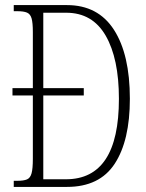

<svg xmlns="http://www.w3.org/2000/svg" viewBox="-20 -734 575 754"><path d="M34 0V-24H48Q73 -24 86 -29.5Q99 -35 104 -53.5Q109 -72 109 -110V-359H29V-388H109V-608Q109 -645 104 -662Q99 -679 86 -684.5Q73 -690 48 -690H34V-714H243Q365 -714 427.5 -617Q490 -520 490 -346Q490 -182 430.5 -91Q371 0 243 0ZM239 -30Q447 -30 447 -346Q447 -504 395 -594Q343 -684 240 -684H150V-388H309V-359H150V-30Z"/></svg>

Font: Noto Serif Hebrew ExtraCondensed ExtraLight
Style: Regular
Weight: 200
Width: 2
Designer: Monotype Design Team
Foundry: Monotype Imaging Inc.
Version: Version 2.004; ttfautohint (v1.8.4.7-5d5b)